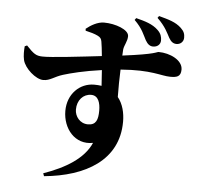

<svg xmlns="http://www.w3.org/2000/svg" viewBox="-62 -930 1123 1087"><g transform="rotate(5 500.0 -387.0)"><path d="M735 -724C748 -701 762 -692 779 -692C804 -692 821 -708 821 -730C821 -750 816 -769 796 -788C764 -819 721 -831 670 -844L662 -833C709 -787 719 -753 735 -724ZM866 -749C879 -726 893 -718 910 -718C933 -718 950 -735 950 -757C950 -777 946 -792 926 -811C893 -842 853 -852 798 -867L790 -856C838 -810 852 -774 866 -749ZM450 -221C404 -221 375 -260 375 -299C375 -352 409 -389 454 -389C496 -389 507 -346 507 -304C507 -252 496 -221 450 -221ZM466 -448C384 -448 316 -382 316 -286C316 -186 386 -99 488 -119C448 -27 345 34 222 77L228 93C461 71 647 -33 647 -253C647 -303 635 -353 605 -390C604 -441 605 -497 607 -546C783 -560 839 -530 890 -530C926 -530 951 -534 951 -576C951 -630 877 -664 814 -664C801 -664 803 -650 610 -626L612 -661C615 -685 633 -709 633 -738C633 -775 556 -803 491 -803C454 -803 416 -780 390 -759L391 -748C418 -742 443 -735 461 -726C477 -718 482 -711 485 -695C488 -677 492 -647 495 -613C383 -600 205 -579 159 -581C124 -582 110 -591 68 -636L55 -630C53 -607 52 -577 58 -552C69 -506 133 -449 176 -449C215 -449 236 -473 285 -488C327 -501 401 -520 502 -534L508 -445C495 -447 481 -448 466 -448Z"/></g></svg>

Font: Source Han Serif KR Heavy
Style: Regular
Weight: 900
Designer: Ryoko NISHIZUKA 西塚涼子 (kana & ideographs); Frank Grießhammer (Latin, Greek & Cyrillic); Wenlong ZHANG 张文龙 (bopomofo); San
Foundry: Adobe
Version: Version 2.001;hotconv 1.1.0;makeotfexe 2.6.0